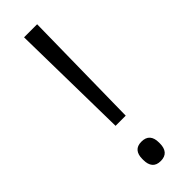

<svg xmlns="http://www.w3.org/2000/svg" viewBox="-224 -652 675 675"><g transform="rotate(-45 113.0 -315.0)"><path d="M138 -191.5H87.5L80 -639H145ZM112.5 8.5Q91.5 8.5 81.5 -3.5Q71.5 -15.5 71.5 -37.5V-42.5Q71.5 -64.5 81.5 -76.2Q91.5 -88 112.5 -88Q133.5 -88 143.8 -76.2Q154 -64.5 154 -42.5V-37.5Q154 -15.5 143.8 -3.5Q133.5 8.5 112.5 8.5Z"/></g></svg>

Font: Anek Latin Light
Style: Regular
Weight: 300
Designer: Yesha Goshar
Foundry: Ek Type
Version: Version 1.003